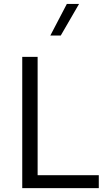

<svg xmlns="http://www.w3.org/2000/svg" viewBox="-20 -969 556 989"><path d="M324.3 -948.7 239.2 -785.9H292.9L387.2 -948.7ZM488.9 -66.4H173.8V-676.2H94.6V0H488.9Z"/></svg>

Font: Estedad-FD VF
Style: Regular
Weight: 100
Designer: Amin Abedi
Version: Version 7.3